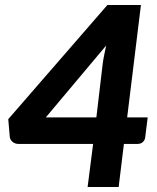

<svg xmlns="http://www.w3.org/2000/svg" viewBox="-20 -747 626 767"><path d="M330 0 352 -172H54Q40 -172 30 -180.5Q20 -189 19 -201L13 -271L409 -727H543L488 -278H570L560 -198Q559 -188 551 -180Q543 -172 529 -172H475L454 0ZM163 -278H365L390 -490Q392 -507 396 -526Q400 -545 404 -565Z"/></svg>

Font: Aleo ExtraBold
Style: Italic
Weight: 800
Italic angle: -7°
Designer: Alessio Laiso
Foundry: Alessio Laiso
Version: Version 2.001;gftools[0.9.29]